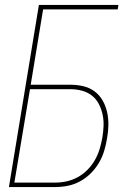

<svg xmlns="http://www.w3.org/2000/svg" viewBox="-20 -755 540 775"><path d="M16 0 137 -735H458L455 -717H154L104 -413H264Q291 -413 316.5 -407Q342 -401 362 -386Q382 -371 394.5 -349Q407 -327 412.5 -301.5Q418 -276 417.5 -249.5Q417 -223 412 -196Q408 -171 400.5 -146Q393 -121 379.5 -98Q366 -75 346.5 -55.5Q327 -36 303 -23Q279 -10 253.5 -5Q228 0 203 0ZM38 -18H203Q226 -18 249 -23Q272 -28 294 -40Q316 -52 333.5 -70Q351 -88 363 -109Q375 -130 382 -153Q389 -176 393 -199Q397 -222 398 -246Q399 -270 394 -293Q389 -316 378.5 -336Q368 -356 350.5 -369.5Q333 -383 310.5 -389Q288 -395 264 -395H101Z"/></svg>

Font: Iosevka Curly Thin Oblique
Style: Regular
Weight: 100
Italic angle: -9°
Monospace: yes
Designer: Belleve Invis
Foundry: Belleve Invis
Version: Version 11.1.0; ttfautohint (v1.8.3)